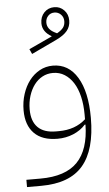

<svg xmlns="http://www.w3.org/2000/svg" viewBox="-61 -721 569 1001"><g transform="rotate(-5 223.5 -221.0)"><path d="M39 202H113Q244 202 306.5 137.5Q369 73 371 -58H367Q341 -29 302.5 -13Q264 3 220 3Q140 3 98 -39.5Q56 -82 56 -160Q56 -205 69 -245Q82 -285 104.5 -314.5Q127 -344 158.5 -361.5Q190 -379 228 -379Q310 -379 356 -303Q402 -227 402 -91Q402 77 332 158.5Q262 240 113 240H39ZM230 -36Q316 -36 371 -86V-111Q371 -162 361 -204.5Q351 -247 332 -277Q313 -307 286 -324Q259 -341 225 -341Q195 -341 170 -327.5Q145 -314 127 -290Q109 -266 98.5 -233Q88 -200 88 -162Q88 -100 120 -68Q152 -36 214 -36ZM114 -475 235 -531V-533Q213 -545 200.5 -563Q188 -581 188 -604Q188 -638 209 -660Q230 -682 262 -682Q292 -682 313 -660.5Q334 -639 334 -606Q334 -575 315.5 -552.5Q297 -530 257 -511L126 -449ZM214 -605Q214 -571 253 -551L265 -545Q288 -558 298 -571.5Q308 -585 308 -605Q308 -626 294 -640Q280 -654 260 -654Q240 -654 227 -640Q214 -626 214 -605Z"/></g></svg>

Font: IBM Plex Sans Arabic ExtraLight
Style: Regular
Weight: 200
Designer: Mike Abbink, Paul van der Laan, Pieter van Rosmalen, Wael Morcos, Khajak Apelian
Foundry: Bold Monday
Version: Version 1.1